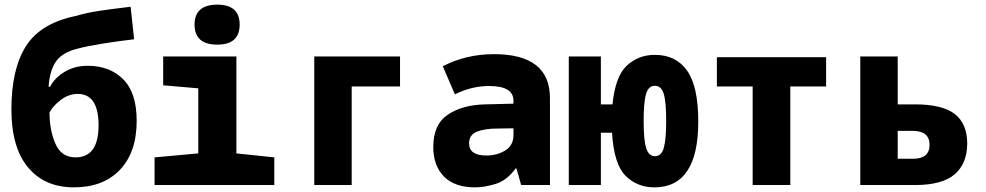

<svg xmlns="http://www.w3.org/2000/svg" viewBox="-20 -796 4240 826"><path d="M568 -276Q568 -397 510 -455Q452 -513 357 -513Q300 -513 256.5 -486Q213 -459 196 -423H189Q194 -494 221.5 -532.5Q249 -571 315 -587Q351 -597 422.5 -608.5Q494 -620 557 -627L542 -767Q466 -758 408.5 -749.5Q351 -741 309 -728Q155 -697 92 -598Q29 -499 29 -325Q29 -162 100.5 -76Q172 10 298 10Q424 10 496 -65.5Q568 -141 568 -276ZM193 -312Q207 -340 241.5 -366Q276 -392 314 -392Q404 -392 404 -257Q404 -119 305 -119Q244 -119 218.5 -177.5Q193 -236 193 -312Z M1011 -690Q1011 -776 915 -776Q817 -776 817 -690Q817 -604 915 -604Q1011 -604 1011 -690ZM1160 0V-119L997 -136V-553H682V-429L833 -416V-136L645 -119V0Z M1493 0V-424H1701V-553H1332V0Z M1998 -179Q1998 -216 2031.5 -229.5Q2065 -243 2120 -243L2189 -244V-215Q2189 -171 2154 -149Q2119 -127 2073 -127Q1998 -127 1998 -179ZM2198 -71H2202L2222 0H2346V-374Q2346 -563 2105 -563Q1985 -563 1885 -511L1937 -390Q2009 -426 2084 -426Q2189 -426 2189 -363V-350L2068 -347Q1970 -345 1907 -303Q1844 -261 1844 -164Q1844 -84 1889.5 -37Q1935 10 2024 10Q2065 10 2113 -5Q2161 -20 2198 -71Z M2795 10Q2984 10 2984 -273Q2984 -424 2936 -492Q2888 -560 2797 -560Q2727 -560 2677 -514Q2627 -468 2615 -347H2565V-553H2427V0H2565V-225H2613Q2621 -90 2671 -40Q2721 10 2795 10ZM2749 -275Q2749 -357 2759.5 -392Q2770 -427 2797 -427Q2825 -427 2835.5 -392.5Q2846 -358 2846 -274Q2846 -198 2836 -161Q2826 -124 2798 -124Q2771 -124 2760 -158.5Q2749 -193 2749 -275Z M3380 0V-424H3534V-550H3064V-424H3218V0Z M3917 0Q4034 0 4087.5 -46.5Q4141 -93 4141 -179Q4141 -264 4087.5 -305.5Q4034 -347 3916 -347H3842V-553H3681V0ZM3842 -233H3906Q3979 -233 3979 -173Q3979 -113 3908 -113H3842Z"/></svg>

Font: Noto Sans Mono UI ExtraBold
Style: Regular
Weight: 800
Designer: Monotype Design team
Foundry: Monotype Imaging Inc.
Version: 1.000